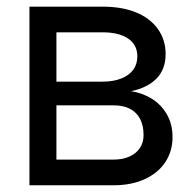

<svg xmlns="http://www.w3.org/2000/svg" viewBox="-20 -550 574 570"><path d="M67.4 -530.3H284.2Q341.8 -530.3 383.8 -513.2Q425.8 -496.1 448.7 -463.9Q471.7 -431.6 471.7 -389.6Q471.7 -343.8 444.3 -316.4Q417 -289.1 369.1 -279.3Q401.4 -274.4 429.2 -257.8Q457 -241.2 474.6 -211.9Q492.2 -182.6 492.2 -142.6Q492.2 -101.6 471.2 -69.3Q450.2 -37.1 410.6 -18.6Q371.1 0 317.4 0H67.4ZM406.2 -149.4Q406.2 -176.8 396 -196.8Q385.7 -216.8 365.7 -227.1Q345.7 -237.3 317.4 -237.3H147.5V-76.2H317.4Q344.7 -76.2 364.7 -85.4Q384.8 -94.7 395.5 -110.8Q406.2 -127 406.2 -149.4ZM387.7 -382.8Q387.7 -417 360.4 -435.5Q333 -454.1 284.2 -454.1H147.5V-307.6H284.2Q316.4 -307.6 339.8 -316.9Q363.3 -326.2 375.5 -342.8Q387.7 -359.4 387.7 -382.8Z"/></svg>

Font: Pretendard JP Variable
Style: Regular
Weight: 400
Designer: Base glyphs from Inter by Rasmus Andersson; Hangul glyphs from Noto Sans CJK(Source Han Sans) by Jang Soo-young and Kang
Foundry: Kil Hyung-jin
Version: Version 1.307;Glyphs 3.2 (3192)